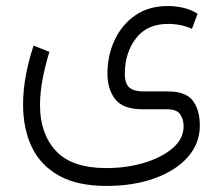

<svg xmlns="http://www.w3.org/2000/svg" viewBox="-20 -364 731 630"><path d="M329.1 246.1Q233.9 246.1 173.3 212.2Q112.8 178.2 84.2 118.2Q55.7 58.1 55.7 -21Q55.7 -67.9 64.9 -117.4Q74.2 -167 90.3 -214.4L142.1 -193.8Q128.9 -150.9 120.1 -106.2Q111.3 -61.5 111.3 -18.1Q111.3 74.2 163.3 130.9Q215.3 187.5 329.1 187.5Q395.5 187.5 453.1 170.2Q510.7 152.8 546.6 122.1Q582.5 91.3 582.5 50.3Q582.5 27.8 571.3 11.2Q560.1 -5.4 528.3 -5.4H449.2Q383.3 -5.4 357.9 -38.6Q332.5 -71.8 332.5 -122.6Q332.5 -181.6 356 -232.2Q379.4 -282.7 423.6 -313.5Q467.8 -344.2 530.8 -344.2Q555.7 -344.2 580.8 -338.6Q606 -333 628.4 -318.8L609.9 -269.5Q573.2 -285.6 531.2 -285.6Q462.4 -285.6 426 -238Q389.6 -190.4 389.6 -122.1Q389.6 -89.4 404.5 -76.7Q419.4 -64 450.2 -64H530.8Q590.3 -64 613 -33.2Q635.7 -2.4 635.7 48.3Q635.7 106.4 596.4 151.1Q557.1 195.8 487.8 220.9Q418.5 246.1 329.1 246.1Z"/></svg>

Font: Vazirmatn RD UI FD ExtraLight
Style: Regular
Weight: 200
Designer: Saber Rastikerdar
Foundry: Saber Rastikerdar
Version: Version 33.003